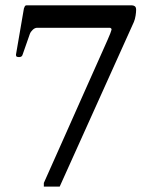

<svg xmlns="http://www.w3.org/2000/svg" viewBox="-20 -675 557 710"><path d="M142.1 1.5Q188.5 -102.1 223.6 -181.2Q258.8 -260.3 284.9 -319.1Q311 -377.9 329.1 -418.2Q347.2 -458.5 359.1 -485.4Q371.1 -512.2 377.7 -527.3Q384.3 -542.5 387.5 -550.5Q390.6 -558.6 391.4 -561.8Q392.1 -564.9 392.6 -566.9Q392.6 -568.4 390.4 -570.3Q388.2 -572.3 386.2 -572.3H117.7Q108.9 -572.3 101.1 -564.9Q93.3 -557.6 90.3 -549.3L64 -474.1Q62.5 -468.3 59.1 -466.1Q55.7 -463.9 50.8 -463.9Q46.4 -463.9 42.7 -465.1Q39.1 -466.3 39.1 -473.1L68.4 -643.6Q69.3 -646 71.3 -650.6Q73.2 -655.3 78.6 -655.3H467.3Q473.6 -655.3 478.5 -651.9Q483.4 -648.4 483.4 -638.7Q483.4 -634.8 482.9 -629.2Q482.4 -623.5 481.4 -617.2Q480.5 -610.8 478.8 -604.7Q477.1 -598.6 475.1 -593.8L200.7 15.1H142.1Z"/></svg>

Font: Kurinto Book Core
Style: Regular
Weight: 400
Designer: Kurinto was developed by Clint Goss from a range of fonts that are compatible with the SIL Open Font License Version 1.1
Foundry: Clinton F. Goss
Version: Version 2.196; July 25, 2020